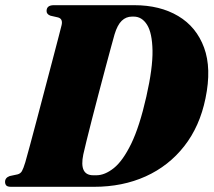

<svg xmlns="http://www.w3.org/2000/svg" viewBox="-26 -720 823 740"><path d="M-6.5 -19Q-6.5 -35 11.5 -41.5L42 -48Q53 -51 58.5 -60.5Q64 -70 71.5 -94.5Q77.5 -115.5 89.5 -159.8Q101.5 -204 116.5 -261Q131.5 -318 147.2 -377.5Q163 -437 176.8 -489.8Q190.5 -542.5 200 -578.5Q209.5 -614.5 211.5 -623.5Q217 -648 197 -653L168.5 -659.5Q153.5 -665 153.5 -677.5Q153.5 -700 181.5 -700H491.5Q590.5 -700 660.8 -658.2Q731 -616.5 760.5 -536.5Q790 -456.5 766 -341Q744 -233 684.2 -156.8Q624.5 -80.5 535.5 -40.2Q446.5 0 336 0H17Q3 0 -1.8 -5.2Q-6.5 -10.5 -6.5 -19ZM345.5 -44.5Q378 -44.5 412.8 -72.2Q447.5 -100 479.8 -166.2Q512 -232.5 538 -347.5Q563 -457.5 561.8 -525.2Q560.5 -593 540.8 -624.5Q521 -656 489.5 -656H482.5Q460 -656 443.2 -640Q426.5 -624 415.5 -587.5Q412 -575 402.5 -540.5Q393 -506 380.5 -458.8Q368 -411.5 354.2 -359.5Q340.5 -307.5 328.2 -259.5Q316 -211.5 307 -175.2Q298 -139 295 -124.5Q278.5 -44.5 333.5 -44.5Z"/></svg>

Font: Fraunces 72pt S000 Black
Style: Italic
Weight: 900
Italic angle: -16°
Version: Version 1.000; ttfautohint (v1.8.3)